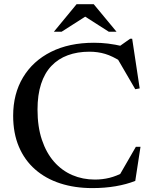

<svg xmlns="http://www.w3.org/2000/svg" viewBox="-20 -904 742 934"><path d="M441.5 -30.5Q478.5 -30.5 512.8 -39Q547 -47.5 583 -67L558 -46L641 -190H663.5L638 -24Q595 -7 542.2 2Q489.5 11 429 11Q343.5 11 272.8 -12Q202 -35 150.8 -80Q99.5 -125 71.8 -190.5Q44 -256 44 -341Q44 -447.5 92 -527.5Q140 -607.5 228.2 -651.8Q316.5 -696 437 -696Q472 -696 505.2 -692Q538.5 -688 581.5 -678L550 -671L613 -715.5H623L659.5 -474L638 -470L544 -631.5L570.5 -603.5Q527.5 -631 491.5 -641.8Q455.5 -652.5 415 -652.5Q356.5 -652.5 309.8 -635.2Q263 -618 230 -583.2Q197 -548.5 179.8 -495.5Q162.5 -442.5 162.5 -371Q162.5 -287.5 183.8 -224Q205 -160.5 243 -117.2Q281 -74 331.8 -52.2Q382.5 -30.5 441.5 -30.5ZM382 -831H407L279.5 -749.5H242L352.5 -883.5H436L547 -749.5H509.5Z"/></svg>

Font: Newsreader 36pt Medium
Style: Regular
Weight: 500
Designer: Hugues Gentile
Foundry: Production Type
Version: Version 1.003